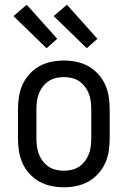

<svg xmlns="http://www.w3.org/2000/svg" viewBox="-20 -784 540 812"><path d="M250 8Q223 8 196.5 2.5Q170 -3 146.5 -16Q123 -29 104.5 -49.5Q86 -70 75 -94.5Q64 -119 60 -146Q56 -173 56 -200V-320Q56 -347 60 -374Q64 -401 75 -425.5Q86 -450 104.5 -470.5Q123 -491 146.5 -504Q170 -517 196.5 -522.5Q223 -528 250 -528Q277 -528 303.5 -522.5Q330 -517 353.5 -504Q377 -491 395.5 -470.5Q414 -450 425 -425.5Q436 -401 440 -374Q444 -347 444 -320V-200Q444 -173 440 -146Q436 -119 425 -94.5Q414 -70 395.5 -49.5Q377 -29 353.5 -16Q330 -3 303.5 2.5Q277 8 250 8ZM250 -62Q267 -62 284 -66Q301 -70 315 -79.5Q329 -89 339.5 -103Q350 -117 356 -133Q362 -149 364 -166Q366 -183 366 -200V-320Q366 -337 364 -354Q362 -371 356 -387Q350 -403 339.5 -417Q329 -431 315 -440.5Q301 -450 284 -454Q267 -458 250 -458Q233 -458 216 -454Q199 -450 185 -440.5Q171 -431 160.5 -417Q150 -403 144 -387Q138 -371 136 -354Q134 -337 134 -320V-200Q134 -183 136 -166Q138 -149 144 -133Q150 -117 160.5 -103Q171 -89 185 -79.5Q199 -70 216 -66Q233 -62 250 -62ZM347 -580 207 -716 263 -764 392 -620ZM177 -580 37 -716 93 -764 222 -620Z"/></svg>

Font: Iosevka srxl
Style: Regular
Weight: 400
Monospace: yes
Designer: Belleve Invis
Foundry: Belleve Invis
Version: Version 33.0.1; ttfautohint (v1.8.3)